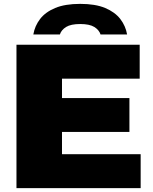

<svg xmlns="http://www.w3.org/2000/svg" viewBox="-20 -971 789 991"><path d="M65 0V-740H701V-565H300V-465H648V-290H300V-175H706V0ZM152 -793Q159.5 -837 186.8 -872.8Q214 -908.5 265 -929.8Q316 -951 394 -951Q472 -951 522.8 -929.8Q573.5 -908.5 601 -872.8Q628.5 -837 636 -793H499Q491.5 -816.5 466.8 -831.8Q442 -847 394 -847Q346 -847 321.2 -831.8Q296.5 -816.5 289 -793Z"/></svg>

Font: Encode Sans Exp Black
Style: Regular
Weight: 900
Width: 7
Designer: Multiple Designers
Foundry: Impallari Type
Version: Version 3.002; ttfautohint (v1.8.3) -l 8 -r 50 -G 200 -x 14 